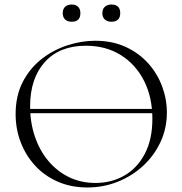

<svg xmlns="http://www.w3.org/2000/svg" viewBox="-20 -816 806 848"><path d="M69 -316V-335H683V-316ZM366 12Q294 12 235.5 -13.5Q177 -39 135.5 -84Q94 -129 71.5 -187.5Q49 -246 49 -312Q49 -393 80.5 -454Q112 -515 164 -555.5Q216 -596 278 -616Q340 -636 401 -636Q475 -636 533.5 -609.5Q592 -583 633 -538Q674 -493 695.5 -436Q717 -379 717 -319Q717 -249 689 -189Q661 -129 612.5 -84Q564 -39 500.5 -13.5Q437 12 366 12ZM402 -8Q472 -8 529 -40.5Q586 -73 619.5 -136.5Q653 -200 653 -291Q653 -386 616.5 -458.5Q580 -531 514 -572.5Q448 -614 359 -614Q243 -614 178 -542Q113 -470 113 -346Q113 -276 133.5 -214.5Q154 -153 192.5 -106.5Q231 -60 284 -34Q337 -8 402 -8ZM297 -720Q278 -720 267.5 -730Q257 -740 257 -758Q257 -776 267.5 -786Q278 -796 297 -796Q315 -796 325 -786Q335 -776 335 -758Q335 -720 297 -720ZM472 -720Q454 -720 443 -730Q432 -740 432 -758Q432 -776 443 -786Q454 -796 472 -796Q511 -796 511 -758Q511 -720 472 -720Z"/></svg>

Font: Cormorant Infant Light
Style: Regular
Weight: 300
Designer: Christian Thalmann (Catharsis Fonts)
Foundry: Catharsis Fonts
Version: Version 4.001